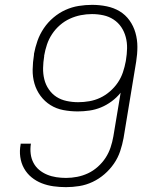

<svg xmlns="http://www.w3.org/2000/svg" viewBox="-20 -763 640 791"><path d="M252 8Q226 8 200.5 4.5Q175 1 152 -8Q129 -17 110 -32.5Q91 -48 79 -69.5Q67 -91 63.5 -116.5Q60 -142 65 -168Q65 -169 65 -170Q65 -171 65 -171H108Q108 -171 107.5 -170.5Q107 -170 107 -169Q104 -149 106.5 -129Q109 -109 118 -92Q127 -75 141.5 -63Q156 -51 174 -43.5Q192 -36 212 -33Q232 -30 252 -30Q275 -30 298 -34.5Q321 -39 342.5 -49Q364 -59 383 -76Q402 -93 415 -113Q428 -133 435.5 -155.5Q443 -178 447 -201L477 -381Q461 -361 440 -345.5Q419 -330 396 -320.5Q373 -311 348.5 -307.5Q324 -304 301 -304H300Q300 -304 300 -304Q300 -304 300 -304Q270 -304 241 -309.5Q212 -315 188 -330Q164 -345 147 -368Q130 -391 122 -418.5Q114 -446 114.5 -476.5Q115 -507 120 -537V-541Q125 -568 134.5 -595Q144 -622 160.5 -646.5Q177 -671 200 -690.5Q223 -710 249.5 -722Q276 -734 304 -738.5Q332 -743 359 -743Q359 -743 359 -743Q359 -743 359 -743H360Q390 -743 419.5 -737Q449 -731 473 -716.5Q497 -702 513.5 -679Q530 -656 538 -628Q546 -600 546 -570Q546 -540 541 -509L489 -194Q484 -167 475 -140Q466 -113 449.5 -89Q433 -65 410.5 -45.5Q388 -26 361.5 -13.5Q335 -1 307 3.5Q279 8 252 8ZM302 -342Q325 -342 348 -346Q371 -350 392.5 -360Q414 -370 433 -386.5Q452 -403 465.5 -423Q479 -443 486.5 -465.5Q494 -488 498 -510L499 -516Q503 -540 503.5 -564Q504 -588 498 -610.5Q492 -633 479.5 -651.5Q467 -670 448 -682.5Q429 -695 406 -700Q383 -705 359 -705Q336 -705 313 -700.5Q290 -696 268 -686Q246 -676 227 -659.5Q208 -643 194.5 -622.5Q181 -602 173.5 -579.5Q166 -557 162 -534V-531Q158 -507 157.5 -483Q157 -459 162.5 -436.5Q168 -414 181 -395Q194 -376 212.5 -364Q231 -352 254.5 -347Q278 -342 302 -342Z"/></svg>

Font: Iosevka SS04 XLt Ex
Style: Italic
Weight: 200
Width: 7
Italic angle: -9°
Monospace: yes
Designer: Belleve Invis
Foundry: Belleve Invis
Version: Version 19.0.0; ttfautohint (v1.8.4)